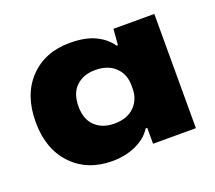

<svg xmlns="http://www.w3.org/2000/svg" viewBox="-74 -832 622 556"><g transform="rotate(-20 237.5 -554.0)"><path d="M187 -372Q110 -372 63 -421.5Q16 -471 16 -554Q16 -638 63 -687Q110 -736 187 -736Q235 -736 265.5 -721Q296 -706 312 -682H316L320 -731H446V-379H314V-428H309Q293 -402 260 -387Q227 -372 187 -372ZM229 -472Q269 -472 291 -494Q313 -516 313 -549V-560Q313 -594 290.5 -615.5Q268 -637 229 -637Q193 -637 170.5 -616Q148 -595 148 -554Q148 -514 170.5 -493Q193 -472 229 -472Z"/></g></svg>

Font: Mona Sans Expanded ExtraBold
Style: Regular
Weight: 800
Width: 7
Designer: Deni Anggara
Foundry: GitHub
Version: Version 1.001; ttfautohint (v1.8.4.7-5d5b);gftools[0.9.33]